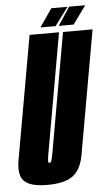

<svg xmlns="http://www.w3.org/2000/svg" viewBox="-80 -823 498 864"><g transform="rotate(-5 168.5 -391.0)"><path d="M99.5 4.5Q21.5 4.5 -5.8 -23.5Q-33 -51.5 -21 -118.5L77.5 -675H210.5L115.5 -137Q111 -112.5 111 -103Q110.5 -96 113.5 -94.5Q115 -93.5 116.5 -93.5Q123 -93.5 126 -103Q129 -112.5 133.5 -137L228.5 -675H362L263.5 -118.5Q252 -51.5 214.8 -23.5Q177.5 4.5 99.5 4.5ZM129 -704 185.5 -786H258.5L197.5 -704ZM211.5 -704 266 -786H338.5L279 -704Z"/></g></svg>

Font: Anybody UltraCondensed Regular
Style: Bold Italic
Weight: 700
Width: 1
Italic angle: -10°
Designer: Tyler Finck
Foundry: Etcetera Type Company
Version: Version 1.010; ttfautohint (v1.8.3) -l 8 -r 50 -G 200 -x 14 